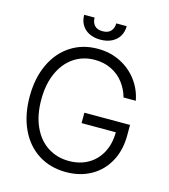

<svg xmlns="http://www.w3.org/2000/svg" viewBox="-128 -984 961 1095"><g transform="rotate(15 352.5 -437.0)"><path d="M358.4 -651.4Q290 -651.4 236.3 -615.7Q182.6 -580.1 151.9 -512.9Q121.1 -445.8 121.1 -353.5Q121.1 -261.7 151.9 -194.3Q182.6 -127 237.5 -91.3Q292.5 -55.7 363.3 -55.7Q426.3 -55.7 475.1 -83.3Q523.9 -110.8 551.8 -162.4Q579.6 -213.9 580.1 -283.2H377.9V-344.7H647.5V-284.2Q647.5 -195.3 611.1 -128.7Q574.7 -62 510.3 -26.1Q445.8 9.8 363.3 9.8Q270.5 9.8 200.2 -34.9Q129.9 -79.6 91.3 -161.9Q52.7 -244.1 52.7 -353.5Q52.7 -462.9 91.6 -545.2Q130.4 -627.4 199.7 -672.1Q269 -716.8 358.4 -716.8Q433.1 -716.8 493.7 -686Q554.2 -655.3 593 -602.8Q631.8 -550.3 643.6 -486.3H571.3Q558.1 -533.7 529.3 -571Q500.5 -608.4 456.8 -629.9Q413.1 -651.4 358.4 -651.4ZM357.4 -770.5Q319.3 -770.5 291 -784.7Q262.7 -798.8 247.6 -824.5Q232.4 -850.1 232.4 -883.8H293.9Q293.9 -855.5 309.6 -837.9Q325.2 -820.3 357.4 -820.3Q389.6 -820.3 405.8 -837.9Q421.9 -855.5 421.9 -883.8H483.4Q483.4 -850.1 468 -824.5Q452.6 -798.8 424.1 -784.7Q395.5 -770.5 357.4 -770.5Z"/></g></svg>

Font: Pretendard JP Light
Style: Regular
Weight: 300
Designer: Base glyphs from Inter by Rasmus Andersson; Hangeul glyphs from Noto Sans CJK(Source Han Sans) by Jang Soo-young and Kan
Foundry: Kil Hyung-jin
Version: Version 1.309